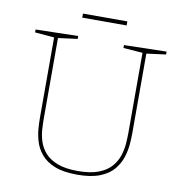

<svg xmlns="http://www.w3.org/2000/svg" viewBox="-88 -892 931 980"><g transform="rotate(10 377.5 -401.5)"><path d="M497 -687 717 -692V-677L610 -663L617 -671V-254Q617 -229 614.5 -195.5Q612 -162 601 -127Q590 -92 565 -61.5Q540 -31 494 -12.5Q448 6 376 6Q305 6 260 -12Q215 -30 190 -59.5Q165 -89 154.5 -123Q144 -157 141.5 -189Q139 -221 139 -245V-671L146 -663L39 -672V-687L259 -692V-677L152 -663L159 -671V-245Q159 -221 161 -190Q163 -159 173 -128Q183 -97 206 -71Q229 -45 270 -29Q311 -13 376 -13Q442 -13 484 -29.5Q526 -46 549.5 -73.5Q573 -101 583 -133.5Q593 -166 595 -197.5Q597 -229 597 -254V-671L604 -664L497 -672ZM493 -809V-788H263V-809Z"/></g></svg>

Font: Bitter Thin Thin
Style: Regular
Weight: 250
Version: Version 2.002